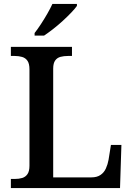

<svg xmlns="http://www.w3.org/2000/svg" viewBox="-20 -951 673 971"><path d="M35 0V-46H55Q76 -46 92.5 -51Q109 -56 119 -70.5Q129 -85 129 -113V-600Q129 -629 119 -643.5Q109 -658 92 -663Q75 -668 54 -668H35V-714H344V-668H324Q303 -668 286 -663.5Q269 -659 259 -645Q249 -631 249 -604V-54H443Q470 -54 488 -66Q506 -78 515.5 -99Q525 -120 529 -143L541 -218H594L587 0ZM155 -784Q170 -803 187 -829Q204 -855 219.5 -882Q235 -909 245 -931H369V-921Q360 -908 341 -888Q322 -868 298 -846Q274 -824 249 -804.5Q224 -785 203 -771H155Z"/></svg>

Font: Noto Rashi Hebrew Medium
Style: Regular
Weight: 500
Version: Version 1.006